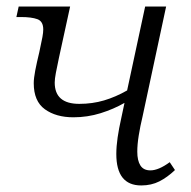

<svg xmlns="http://www.w3.org/2000/svg" viewBox="-20 -556 583 586"><path d="M204 -198Q151 -198 117 -222.5Q83 -247 83 -302Q83 -317 87.5 -340.5Q92 -364 100 -397Q107 -429 109.5 -443Q112 -457 112 -466Q112 -491 94 -497.5Q76 -504 44 -504H30L37 -536H194L160 -380Q154 -352 150.5 -333.5Q147 -315 147 -304Q147 -239 222 -239Q262 -239 297.5 -249.5Q333 -260 368 -280L423 -536H487L415 -200Q408 -171 403.5 -143Q399 -115 399 -93Q399 -66 408.5 -51Q418 -36 439 -36Q464 -36 498 -61L514 -37Q491 -15 466.5 -2.5Q442 10 411 10Q335 10 335 -86Q335 -109 339 -136.5Q343 -164 350 -195L360 -242Q327 -223 287 -210.5Q247 -198 204 -198Z"/></svg>

Font: Noto Serif Light
Style: Italic
Weight: 300
Italic angle: -12°
Designer: Monotype Design Team
Foundry: Monotype Imaging Inc.
Version: Version 2.013